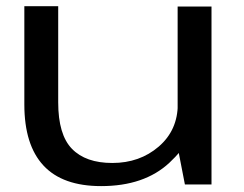

<svg xmlns="http://www.w3.org/2000/svg" viewBox="-20 -610 808 635"><path d="M591.5 0H679.5V-588.5H567.5V-123.5ZM172.5 -589.5H60.5V-264.5Q60.5 -130.5 123.8 -62.5Q187 5.5 314.5 5.5Q457 5.5 540 -71.5Q623 -148.5 623 -227.5L568 -266.5Q568 -179.5 505 -125.2Q442 -71 351.5 -71Q263.5 -71 218 -117.8Q172.5 -164.5 172.5 -271.5Z"/></svg>

Font: Anybody Expanded
Style: Regular
Weight: 400
Width: 7
Version: Version 1.113;gftools[0.9.25]